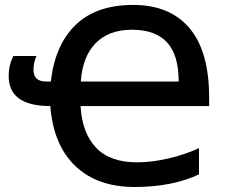

<svg xmlns="http://www.w3.org/2000/svg" viewBox="-20 -745 933 775"><path d="M306.2 -416H701.2Q701.2 -523.4 654.1 -574.2Q606.9 -625 513.2 -625Q419.4 -625 366.2 -570.8Q313 -516.6 306.2 -416ZM533.2 -89.8Q592.3 -89.8 659.2 -105.2Q726.1 -120.6 783.2 -147V-41Q674.3 9.8 523.4 9.8Q372.6 9.8 283.9 -75Q195.3 -159.7 183.1 -316.9Q15.1 -316.9 15.1 -438Q15.1 -483.4 34.2 -519H127Q115.2 -491.7 115.2 -462.9Q115.2 -416 166 -416H185.1Q202.1 -564.5 285.6 -644.8Q369.1 -725.1 517.6 -725.1Q666 -725.1 745.1 -631.1Q824.2 -537.1 824.2 -351.1V-316.9H305.2Q311.5 -208 367.7 -148.9Q423.8 -89.8 533.2 -89.8Z"/></svg>

Font: OpenSans-Semibold
Style: Regular
Weight: 600
Foundry: Ascender Corporation
Version: Version 1.10